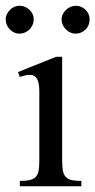

<svg xmlns="http://www.w3.org/2000/svg" viewBox="-33 -649 332 669"><path d="M36.1 0V-18.6Q57.6 -18.6 71 -21.7Q84.5 -24.9 91.8 -33Q99.1 -41 101.6 -54.7Q104 -68.4 104 -89.4V-330.1Q104 -340.8 102.8 -351.3Q101.6 -361.8 98.1 -370.1Q94.7 -378.4 87.9 -383.3Q81.1 -388.2 70.3 -388.2Q62.5 -388.2 53.7 -386Q44.9 -383.8 36.1 -380.9L29.8 -397.9L162.6 -451.2H183.6V-89.4Q183.6 -68.4 186 -54.7Q188.5 -41 195.8 -33Q203.1 -24.9 216.1 -21.7Q229 -18.6 250.5 -18.6V0ZM279.3 -581.5Q279.3 -571.3 275.6 -562Q272 -552.7 265.1 -546.1Q258.3 -539.6 249.5 -535.6Q240.7 -531.7 231 -531.7Q211.4 -531.7 196.5 -546.6Q181.6 -561.5 181.6 -581.5Q181.6 -590.8 185.8 -599.4Q189.9 -607.9 197 -614.7Q204.1 -621.6 212.9 -625.2Q221.7 -628.9 231 -628.9Q250.5 -628.9 264.9 -615Q279.3 -601.1 279.3 -581.5ZM84.5 -581.5Q84.5 -571.3 80.3 -562Q76.2 -552.7 69.6 -546.1Q63 -539.6 53.7 -535.6Q44.4 -531.7 35.2 -531.7Q15.6 -531.7 1.2 -546.6Q-13.2 -561.5 -13.2 -581.5Q-13.2 -590.8 -9 -599.4Q-4.9 -607.9 1.7 -614.7Q8.3 -621.6 16.8 -625.2Q25.4 -628.9 35.2 -628.9Q54.7 -628.9 69.6 -615Q84.5 -601.1 84.5 -581.5Z"/></svg>

Font: Kitab
Style: Regular
Weight: 400
Designer: SIL International
Foundry: Khaled Hosny
Version: Version 1.000